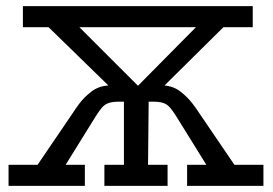

<svg xmlns="http://www.w3.org/2000/svg" viewBox="-20 -609 893 629"><path d="M8 0V-69H103L220 -241Q226 -251 241 -271Q256 -291 279.5 -309Q303 -327 335 -329L139 -520H55V-589H808V-520H712L519 -329Q550 -326 572.5 -308Q595 -290 610 -270.5Q625 -251 631 -241L748 -69H843V0H593V-69H656L558 -227Q546 -246 537 -256.5Q528 -267 515.5 -271.5Q503 -276 478 -276H467L465 -69H529V0H322V-69H386V-276H373Q349 -276 336 -271.5Q323 -267 314 -256.5Q305 -246 293 -227L195 -69H258V0ZM432 -328 622 -520H240Z"/></svg>

Font: Podkova
Style: Regular
Weight: 400
Designer: Ilya Yudin
Foundry: Cyreal (www.cyreal.org)
Version: Version 2.103